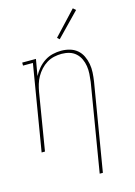

<svg xmlns="http://www.w3.org/2000/svg" viewBox="-140 -830 781 1108"><g transform="rotate(-15 250.0 -276.0)"><path d="M313 205 400 -320Q403 -343 404.5 -367Q406 -391 402.5 -413.5Q399 -436 389.5 -456.5Q380 -477 363.5 -492Q347 -507 325 -513.5Q303 -520 279 -520Q257 -520 234 -515Q211 -510 190.5 -497.5Q170 -485 153.5 -467Q137 -449 125.5 -428.5Q114 -408 107.5 -386Q101 -364 97 -341L41 0H21L106 -512H47V-530H129L112 -432Q124 -455 142 -476Q160 -497 182.5 -511.5Q205 -526 230.5 -532Q256 -538 281 -538Q307 -538 332 -531Q357 -524 376 -508Q395 -492 406 -469Q417 -446 421.5 -421Q426 -396 424.5 -369.5Q423 -343 419 -317L332 205ZM291 -604 278 -616 410 -757 426 -743Z"/></g></svg>

Font: Iosevka Slab Thin Oblique
Style: Regular
Weight: 100
Italic angle: -9°
Monospace: yes
Designer: Belleve Invis
Foundry: Belleve Invis
Version: Version 11.1.0; ttfautohint (v1.8.3)